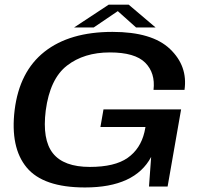

<svg xmlns="http://www.w3.org/2000/svg" viewBox="-20 -822 902 846"><path d="M354.5 4Q574.5 4 646 -130.5L636.5 0H718.5L778 -340H436L422.5 -262.5H621L616.5 -240Q599 -166 542.2 -126.2Q485.5 -86.5 376 -86.5Q261 -86.5 213.2 -146.5Q165.5 -206.5 181.5 -335Q200 -474.5 275 -532.8Q350 -591 464 -591Q574.5 -591 619.8 -545.8Q665 -500.5 656.5 -426H793Q808 -531 729 -606.2Q650 -681.5 475.5 -681.5Q287 -681.5 176.2 -594.2Q65.5 -507 44.5 -337Q24.5 -172 97.5 -84Q170.5 4 354.5 4ZM306.5 -701H393L499 -773L579.5 -701H665.5L547 -801.5H459Z"/></svg>

Font: Anybody Expanded Medium
Style: Italic
Weight: 500
Width: 7
Italic angle: -10°
Version: Version 1.113;gftools[0.9.25]